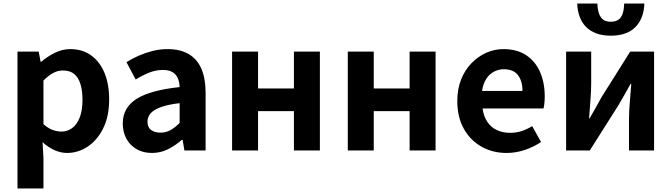

<svg xmlns="http://www.w3.org/2000/svg" viewBox="-20 -852 3802 1087"><path d="M79 215V-560H199L210 -502H213Q248 -532 290.5 -553Q333 -574 378 -574Q447 -574 496 -538.5Q545 -503 571.5 -439.5Q598 -376 598 -289Q598 -193 564 -125Q530 -57 475.5 -21.5Q421 14 360 14Q324 14 288.5 -2Q253 -18 221 -47L226 44V215ZM328 -107Q361 -107 388 -126.5Q415 -146 431 -186Q447 -226 447 -287Q447 -340 435 -377.5Q423 -415 399 -434Q375 -453 336 -453Q308 -453 281.5 -439Q255 -425 226 -396V-149Q253 -125 279 -116Q305 -107 328 -107Z M840 14Q791 14 753.5 -7.5Q716 -29 695.5 -67Q675 -105 675 -153Q675 -242 752 -291.5Q829 -341 997 -359Q996 -387 987 -408.5Q978 -430 957.5 -443Q937 -456 902 -456Q863 -456 825 -441Q787 -426 748 -402L696 -500Q729 -521 766 -537Q803 -553 844 -563.5Q885 -574 929 -574Q1000 -574 1048 -546Q1096 -518 1120 -463Q1144 -408 1144 -327V0H1024L1014 -60H1009Q973 -28 931 -7Q889 14 840 14ZM889 -101Q920 -101 945.5 -115.5Q971 -130 997 -156V-268Q929 -260 889 -245Q849 -230 832 -209.5Q815 -189 815 -164Q815 -131 835.5 -116Q856 -101 889 -101Z M1294 0V-560H1441V-351H1644V-560H1791V0H1644V-223H1441V0Z M1949 0V-560H2096V-351H2299V-560H2446V0H2299V-223H2096V0Z M2848 14Q2770 14 2707 -21Q2644 -56 2606.5 -122Q2569 -188 2569 -280Q2569 -348 2590.5 -402Q2612 -456 2649.5 -494.5Q2687 -533 2733.5 -553.5Q2780 -574 2830 -574Q2907 -574 2959 -539.5Q3011 -505 3037.5 -444.5Q3064 -384 3064 -306Q3064 -286 3062 -267.5Q3060 -249 3057 -238H2712Q2718 -193 2739 -162Q2760 -131 2793 -115.5Q2826 -100 2868 -100Q2902 -100 2932 -109.5Q2962 -119 2993 -138L3043 -48Q3002 -20 2951 -3Q2900 14 2848 14ZM2709 -337H2938Q2938 -393 2912.5 -426.5Q2887 -460 2832 -460Q2803 -460 2777 -446.5Q2751 -433 2733 -405.5Q2715 -378 2709 -337Z M3185 0V-560H3327V-383Q3327 -341 3323 -288Q3319 -235 3315 -182H3318Q3333 -208 3352.5 -242Q3372 -276 3385 -301L3548 -560H3683V0H3541V-176Q3541 -219 3545.5 -272Q3550 -325 3554 -377H3550Q3536 -352 3516.5 -317.5Q3497 -283 3483 -259L3319 0ZM3438 -650Q3390 -650 3354.5 -663.5Q3319 -677 3296 -701.5Q3273 -726 3261 -759.5Q3249 -793 3248 -832H3362Q3363 -801 3370.5 -777.5Q3378 -754 3394 -741.5Q3410 -729 3438 -729Q3466 -729 3482.5 -741.5Q3499 -754 3506 -777.5Q3513 -801 3514 -832H3628Q3627 -793 3615 -759.5Q3603 -726 3580 -701.5Q3557 -677 3522 -663.5Q3487 -650 3438 -650Z"/></svg>

Font: Noto Sans SC
Style: Bold
Weight: 700
Designer: Ryoko NISHIZUKA  (kana, bopomofo & ideographs); Paul D. Hunt (Latin, Greek & Cyrillic); Sandoll Communications , Soo-you
Foundry: Adobe
Version: Version 2.004-H2;hotconv 1.0.118;makeotfexe 2.5.65603